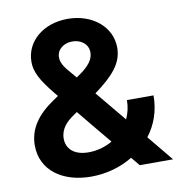

<svg xmlns="http://www.w3.org/2000/svg" viewBox="-81 -787 814 874"><g transform="rotate(-10 325.5 -350.0)"><path d="M271 13C339 13 407 -5 464 -40L497 0H651L553 -119C591 -168 614 -230 614 -302H491C491 -271 484 -242 472 -216L355 -357C442 -421 489 -473 489 -545C489 -642 402 -713 289 -713C176 -713 93 -643 93 -548C93 -502 115 -461 171 -392L185 -375L160 -358C88 -309 42 -250 42 -171C42 -55 140 13 271 13ZM177 -179C177 -224 207 -254 241 -277L257 -288L311 -222L389 -128C356 -109 317 -98 279 -98C211 -98 177 -132 177 -179ZM220 -547C220 -584 253 -608 292 -608C330 -608 365 -585 365 -545C365 -496 314 -464 284 -443L273 -456C245 -489 220 -514 220 -547Z"/></g></svg>

Font: HB Figtree Prototype
Style: Bold
Weight: 700
Designer: Alfredo Marco Pradil
Foundry: Hanken Design Co.®
Version: Version 1.002;Glyphs 3.2 (3228)